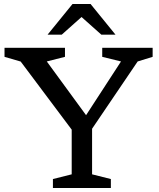

<svg xmlns="http://www.w3.org/2000/svg" viewBox="-20 -936 794 956"><path d="M83 -629.5 2.5 -653V-698H303.5V-653L213 -630L419.5 -347.5L398.5 -347L582.5 -630L489 -653V-698H740V-653L665.5 -630L438.5 -295V-68L532 -44.5V0H243.5V-44.5L337 -68V-290.5ZM374 -862H398L287.5 -763.5H217L341 -916H431L555 -763.5H484.5Z"/></svg>

Font: Newsreader 9pt
Style: Regular
Weight: 400
Designer: Hugues Gentile
Foundry: Production Type
Version: Version 1.003